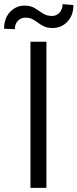

<svg xmlns="http://www.w3.org/2000/svg" viewBox="-52 -914 377 934"><path d="M173.8 -710.9V0H96.2V-710.9ZM252.4 -893.6 305.2 -889.6Q305.2 -839.4 275.9 -808.6Q246.6 -777.8 204.6 -777.8Q179.2 -777.8 162.8 -785.4Q146.5 -793 133.5 -803Q120.6 -813 106.2 -820.6Q91.8 -828.1 71.3 -828.1Q49.8 -828.1 34.9 -812.5Q20 -796.9 20 -772L-32.2 -774.4Q-32.2 -824.7 -3.2 -855.7Q25.9 -886.7 67.9 -886.7Q97.2 -886.7 117.2 -874.3Q137.2 -861.8 156 -849.1Q174.8 -836.4 201.2 -836.4Q222.7 -836.4 237.5 -852.5Q252.4 -868.7 252.4 -893.6Z"/></svg>

Font: Vazirmatn RD UI Light
Style: Regular
Weight: 300
Designer: Saber Rastikerdar
Foundry: Saber Rastikerdar
Version: Version 33.003